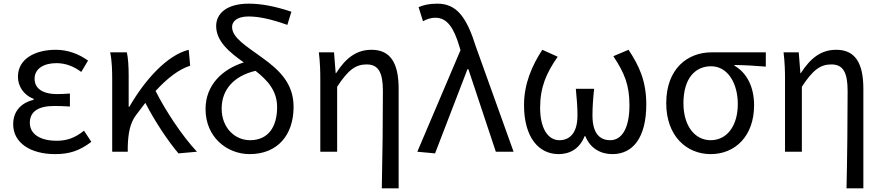

<svg xmlns="http://www.w3.org/2000/svg" viewBox="-20 -829 4821 1049"><path d="M281 13C357 13 413 -4 479 -54L439 -115C388 -74 343 -60 290 -60C198 -60 143 -97 143 -158C143 -218 187 -250 277 -250C304 -250 330 -249 362 -247V-318C335 -316 315 -315 293 -315C206 -315 169 -350 169 -399C169 -455 221 -484 288 -484C338 -484 382 -467 424 -436L461 -498C411 -534 351 -557 285 -557C174 -557 78 -509 78 -410C78 -359 108 -310 164 -289V-284C102 -269 52 -227 52 -150C52 -49 146 13 281 13Z M955 9 1056 0C973 -89 884 -225 830 -332C897 -405 959 -451 1019 -470L1011 -557C894 -528 773 -395 687 -246H683V-416C683 -464 680 -514 673 -543H582C592 -495 593 -438 593 -394V0H678V-28C680 -99 690 -156 723 -200L774 -267C826 -166 898 -58 955 9Z M1344 13C1496 13 1584 -91 1584 -245C1584 -375 1505 -447 1411 -515C1323 -579 1248 -623 1248 -682C1248 -712 1275 -739 1338 -739C1391 -739 1458 -726 1550 -693L1572 -765C1482 -795 1407 -809 1339 -809C1216 -809 1161 -753 1161 -687C1161 -603 1234 -543 1312 -488C1195 -451 1103 -365 1103 -233C1103 -79 1221 13 1344 13ZM1376 -442C1441 -391 1494 -334 1494 -244C1494 -135 1445 -63 1346 -63C1265 -63 1191 -129 1191 -236C1191 -341 1260 -415 1376 -442Z M2066 200H2158V-344C2158 -482 2115 -557 2010 -557C1930 -557 1871 -515 1816 -429H1814L1805 -543H1722C1729 -486 1730 -438 1730 -394V0H1822V-355C1882 -447 1923 -477 1983 -477C2047 -477 2072 -434 2072 -332C2072 -176 2070 23 2066 200Z M2357 9 2534 -451H2539L2689 0H2786L2580 -574C2531 -730 2478 -809 2370 -809C2322 -809 2293 -801 2267 -790L2291 -713C2310 -723 2330 -732 2360 -732C2422 -732 2459 -678 2489 -578L2496 -555L2260 0Z M3032 13C3093 13 3147 -16 3174 -85H3178C3206 -16 3264 13 3326 13C3438 13 3511 -77 3511 -259C3511 -386 3472 -470 3414 -557L3331 -522C3392 -430 3419 -365 3419 -254C3419 -124 3375 -63 3314 -63C3262 -63 3217 -94 3217 -198C3217 -244 3220 -286 3226 -344H3126C3132 -286 3135 -244 3135 -198C3135 -98 3089 -63 3036 -63C2975 -63 2931 -126 2931 -240C2931 -353 2965 -430 3027 -519L2943 -557C2887 -472 2843 -371 2843 -256C2843 -77 2924 13 3032 13Z M3863 13C3996 13 4100 -85 4100 -254C4100 -356 4059 -432 3993 -470V-474C4053 -473 4103 -470 4164 -465V-543H3867C3739 -543 3620 -456 3620 -265C3620 -86 3731 13 3863 13ZM3863 -63C3777 -63 3714 -140 3714 -265C3714 -402 3779 -467 3865 -467C3958 -467 4011 -371 4011 -261C4011 -139 3950 -63 3863 -63Z M4605 200H4697V-344C4697 -482 4654 -557 4549 -557C4469 -557 4410 -515 4355 -429H4353L4344 -543H4261C4268 -486 4269 -438 4269 -394V0H4361V-355C4421 -447 4462 -477 4522 -477C4586 -477 4611 -434 4611 -332C4611 -176 4609 23 4605 200Z"/></svg>

Font: Source Han Sans KR
Style: Regular
Weight: 400
Designer: Ryoko NISHIZUKA 西塚涼子 (kana, bopomofo & ideographs); Paul D. Hunt (Latin, Greek & Cyrillic); Sandoll Communications 산돌커뮤니
Foundry: Adobe
Version: Version 2.004;hotconv 1.0.118;makeotfexe 2.5.65603